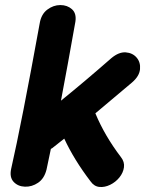

<svg xmlns="http://www.w3.org/2000/svg" viewBox="-20 -737 574 759"><path d="M338 -20Q352 0 373 2Q394 4 415.5 -6.5Q437 -17 452 -35.5Q467 -54 470 -75.5Q473 -97 458 -116Q394 -200 357 -289L502 -411Q531 -436 533.5 -463.5Q536 -491 520 -509.5Q504 -528 477 -530Q450 -532 420 -507Q315 -415 221 -339Q247 -476 278 -651Q283 -684 264.5 -700.5Q246 -717 218.5 -717Q191 -717 167 -699Q143 -681 137 -645Q65 -249 24 -69Q17 -36 34 -18Q51 0 78.5 1Q106 2 130.5 -14.5Q155 -31 164 -67L181 -148Q183 -150 186 -151L234 -189Q273 -105 338 -20Z"/></svg>

Font: Balsamiq Sans
Style: Bold Italic
Weight: 700
Italic angle: -12°
Designer: Michael Angeles
Foundry: Balsamiq SRL
Version: Version 1.020; ttfautohint (v1.8.4.7-5d5b);gftools[0.9.26]